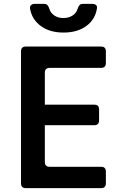

<svg xmlns="http://www.w3.org/2000/svg" viewBox="-20 -970 640 990"><path d="M113 0Q88.3 0 88.3 -24.7V-705.3Q88.3 -730 113 -730H501.2Q525.9 -730 525.9 -705.3V-644.6Q525.9 -619.9 501.2 -619.9H235.9Q211.2 -619.9 211.2 -595.2V-430.2H466.2Q490.9 -430.2 490.9 -405.5V-349.1Q490.9 -324.4 466.2 -324.4H211.2V-134.8Q211.2 -110.1 235.9 -110.1H501.2Q525.9 -110.1 525.9 -85.4V-24.7Q525.9 0 501.2 0ZM307.1 -802.1Q237 -802.1 191 -835.5Q145 -868.9 135.2 -924.3Q133 -937.1 140 -943.5Q147 -950 158.7 -950H207.3Q218.6 -950 224.2 -944.1Q229.8 -938.2 233.5 -927.5Q239.7 -904.1 259.4 -890.6Q279.1 -877 306.7 -877Q335.2 -877 355.1 -890.6Q375 -904.1 381.2 -927.5Q385 -938.2 390.5 -944.1Q396.1 -950 407.5 -950H456Q468.4 -950 475 -944.1Q481.7 -938.2 480.1 -928.1Q471.9 -870.5 425.6 -836.3Q379.3 -802.1 307.1 -802.1Z"/></svg>

Font: Pitagon Sans Mono
Style: Regular
Weight: 400
Monospace: yes
Designer: Travis Tran
Foundry: Pitagon
Version: Version 1.001;gftools[0.9.26]